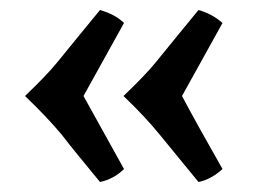

<svg xmlns="http://www.w3.org/2000/svg" viewBox="-20 -472 535 384"><path d="M228 -426Q228 -426 147 -280Q154 -267 228 -134Q208 -114 180 -108Q162 -130 139 -158Q116 -186 104 -202Q74 -238 30 -280Q74 -322 95 -348Q116 -374 139 -402Q162 -430 180 -452Q211 -443 228 -426ZM425 -426Q346 -284 344 -280Q377 -218 425 -134Q402 -113 377 -108Q359 -130 336 -158Q313 -186 300 -202Q271 -238 227 -280Q271 -322 292 -348Q313 -374 336 -402Q359 -430 377 -452Q405 -444 425 -426Z"/></svg>

Font: Port Lligat Slab
Style: Regular
Weight: 400
Designer: Dario Muhafara, Eduardo Rodriguez Tunni
Foundry: Tipo
Version: Version 1.002